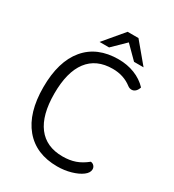

<svg xmlns="http://www.w3.org/2000/svg" viewBox="-209 -992 1013 1119"><g transform="rotate(30 298.0 -432.5)"><path d="M52 -350Q52 -523 130 -616.5Q208 -710 352 -710Q410 -710 460 -690.5Q510 -671 546 -633Q540 -614 529 -604Q518 -594 504 -594Q490 -594 478 -603Q424 -645 350 -645Q240 -645 183 -570Q126 -495 126 -350Q126 -206 183 -131Q240 -56 350 -56Q397 -56 434.5 -69Q472 -82 509 -112Q522 -111 531 -101.5Q540 -92 540 -78Q540 -55 513.5 -35Q487 -15 443.5 -2.5Q400 10 352 10Q209 10 130.5 -84Q52 -178 52 -350ZM316 -875H389L500 -742H436L353 -825L268 -742H204Z"/></g></svg>

Font: Krub
Style: Regular
Weight: 400
Designer: Ekaluck Peanpanawate
Foundry: Cadson Demak Co.,Ltd.
Version: Version 1.000; ttfautohint (v1.6)